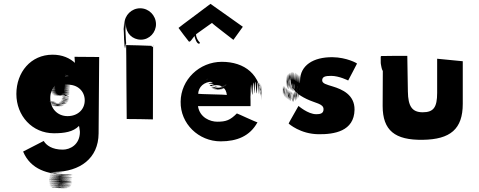

<svg xmlns="http://www.w3.org/2000/svg" viewBox="-20 -788 2489 997"><path d="M100 -1C140 95 233 116 313 118C444 120 232 122 312 124C443 126 232 127 312 130C443 132 231 135 311 137C442 139 231 140 311 142C442 144 230 145 310 147C441 149 231 149 311 151C442 153 230 155 311 155C442 155 231 159 311 159C442 159 231 165 311 165C442 165 230 168 310 170C441 172 229 173 308 175C439 177 225 179 304 181C434 183 221 185 301 185C432 186 219 185 298 186C428 186 216 188 295 188C425 188 212 188 291 188C422 188 209 189 288 189C418 189 206 188 285 188C415 188 203 188 282 188C412 188 200 188 279 188C409 188 196 188 275 188C405 188 193 187 272 187C402 187 190 187 269 187C400 187 187 186 266 185C396 184 183 184 262 183C393 182 181 180 260 179C390 177 178 177 258 176C389 175 176 174 256 173C387 172 176 170 256 169C387 168 175 168 255 166C386 165 175 162 255 162C386 162 174 158 254 158C385 158 174 155 254 153C385 151 173 151 253 149C384 148 173 146 253 145C384 144 173 143 253 141C385 139 173 138 254 136C386 134 174 133 255 131C387 129 175 129 256 127C388 125 176 124 257 122C389 121 177 118 258 118C389 118 180 114 260 114C392 114 180 112 261 110C393 109 182 107 263 105C395 103 491 35 492 -95C493 -96 494 -492 495 -492L367 -493C368 -493 368 -458 370 -458H373C343 -487 303 -504 253 -504C140 -504 65 -413 65 -300C65 -187 147 -96 260 -96C314 -96 360 -103 390 -134C392 -133 394 -105 395 -104C395 -36 343 -11 306 -11C250 -11 220 -34 207 -56ZM241 -279C241 -334 281 -372 331 -373C381 -373 282 -373 332 -373C382 -374 283 -376 333 -377C383 -378 283 -380 332 -380C382 -380 281 -381 331 -381C381 -381 281 -384 331 -384C381 -384 281 -388 331 -388C381 -388 281 -392 331 -392C381 -392 281 -396 331 -396C380 -396 279 -399 326 -399C373 -399 272 -399 322 -397C371 -396 271 -392 321 -392C371 -392 271 -390 321 -390C370 -390 270 -392 319 -392C367 -393 265 -394 314 -395C362 -397 259 -397 307 -398C354 -399 251 -400 300 -400H293C342 -400 240 -400 289 -400H284C331 -400 230 -400 279 -400C328 -400 226 -400 274 -399C321 -398 219 -397 267 -395C315 -393 214 -392 263 -389C312 -387 210 -385 260 -383C309 -381 209 -380 259 -378C308 -376 207 -375 257 -374C306 -372 206 -371 256 -370C305 -368 205 -366 255 -365C304 -363 204 -362 254 -360C303 -358 203 -357 253 -355C302 -353 202 -352 252 -350C301 -348 202 -347 252 -345C301 -343 202 -342 252 -340C302 -338 202 -337 252 -335C302 -333 203 -331 253 -330C303 -329 203 -326 253 -326C303 -326 204 -322 254 -322C304 -322 204 -320 254 -320C304 -320 204 -319 254 -319C304 -319 204 -317 255 -315C305 -313 206 -312 257 -310C307 -308 208 -307 260 -305C311 -303 212 -301 264 -300C315 -299 216 -298 268 -297C319 -296 221 -295 273 -294C324 -294 226 -293 278 -293C329 -293 230 -293 282 -293C333 -293 235 -293 286 -293C337 -293 238 -292 289 -292C340 -292 241 -292 292 -292C343 -292 245 -292 296 -292C347 -292 248 -292 300 -292C351 -292 252 -293 304 -293C355 -293 257 -294 309 -295C360 -296 262 -297 314 -298C365 -299 265 -301 317 -301C367 -301 267 -300 317 -300C366 -300 267 -296 317 -294C366 -292 266 -289 316 -289C366 -289 266 -286 316 -286C366 -286 265 -283 315 -283C364 -283 265 -278 315 -278C365 -278 264 -274 314 -274C363 -274 264 -272 314 -271C363 -270 263 -269 313 -268C362 -267 261 -266 311 -265C360 -264 260 -263 309 -262C358 -261 256 -260 305 -259C353 -258 251 -256 300 -255C348 -254 247 -253 296 -253C346 -253 242 -250 292 -250C340 -250 239 -248 288 -247C337 -246 236 -246 286 -246C335 -246 234 -246 283 -246C331 -246 230 -246 279 -246C327 -246 226 -246 275 -246C323 -246 222 -247 271 -247C320 -247 220 -247 269 -248C317 -249 216 -251 265 -252C313 -253 212 -254 261 -255C309 -256 208 -256 257 -257C306 -258 205 -259 254 -259C304 -259 202 -260 252 -260C300 -260 200 -261 249 -261C297 -261 196 -260 246 -259C295 -258 194 -256 245 -255C295 -254 196 -253 247 -253C297 -253 199 -252 249 -252C300 -252 202 -250 253 -249C304 -248 204 -248 255 -247C306 -246 208 -246 259 -245C310 -244 211 -242 263 -241C315 -239 217 -238 269 -238C320 -238 222 -237 274 -237C325 -237 226 -237 278 -237C329 -237 231 -237 283 -237C334 -237 235 -237 287 -237C339 -237 242 -240 294 -240C344 -240 247 -242 297 -242C348 -242 249 -244 301 -245C352 -246 253 -247 305 -248C356 -249 258 -250 310 -251C362 -253 264 -255 315 -256C366 -257 268 -258 319 -260C370 -262 270 -263 321 -264C371 -265 271 -266 322 -268C372 -269 273 -271 323 -272C373 -273 274 -275 324 -277C374 -279 274 -281 324 -281C374 -281 275 -285 325 -285C375 -285 275 -287 325 -288C375 -289 276 -292 326 -294C376 -296 276 -297 326 -299C376 -301 276 -302 326 -304C376 -306 277 -307 327 -308C377 -309 277 -311 327 -312C377 -314 277 -315 327 -317C377 -319 277 -322 327 -322C377 -322 277 -323 327 -323C377 -323 277 -327 328 -327C378 -327 279 -332 329 -332C379 -332 280 -336 330 -338C380 -340 280 -341 330 -343C380 -345 281 -346 331 -348C381 -350 420 -316 420 -267C420 -219 383 -185 331 -185C277 -185 241 -226 241 -279Z M624 -588C624 -543 624 -628 624 -583C624 -538 625 -623 625 -577C626 -531 625 -617 625 -572C625 -528 626 -613 626 -568C626 -523 626 -610 626 -565V-561C626 -517 626 -603 626 -559C626 -514 625 -600 625 -555V-553C625 -508 626 -594 627 -550C628 -506 629 -593 630 -549C631 -505 632 -593 633 -550C634 -507 634 -595 634 -553V-555C634 -512 635 -600 635 -557C635 -515 635 -603 635 -561V-565C635 -523 635 -611 635 -569C635 -527 634 -615 634 -573C634 -529 634 -622 634 -578C634 -536 633 -626 633 -584V-597C633 -597 633 -644 633 -603C633 -603 633 -651 633 -609C633 -567 632 -656 632 -614C632 -566 631 -684 631 -637C631 -596 632 -685 632 -644C632 -603 632 -692 632 -650C632 -608 633 -696 633 -654C633 -612 634 -701 634 -659C634 -615 668 -582 712 -582C756 -582 791 -620 790 -664C789 -708 753 -745 708 -745C663 -745 627 -709 626 -665C625 -621 625 -706 625 -661V-660C625 -616 624 -701 624 -656C624 -610 623 -696 623 -651C623 -606 623 -691 623 -645C623 -599 622 -683 622 -637C622 -591 623 -676 623 -628C623 -580 623 -665 623 -619C623 -574 623 -658 623 -613C623 -568 624 -654 624 -608C624 -563 624 -648 624 -602ZM772 -545C774 -545 776 -548 776 -550C776 -551 776 -552 775 -553L774 -168C773 -169 639 -170 638 -170C637 -170 636 -555 635 -554C635 -554 767 -551 767 -550C767 -547 769 -545 772 -545Z M970 -590C970 -590 1083 -671 1081 -669C1079 -667 1193 -581 1192 -581L1241 -649C1240 -649 1073 -769 1073 -768C1073 -767 906 -644 907 -643C907 -642 960 -572 961 -572C966 -570 970 -576 973 -579C979 -586 982 -592 990 -601C992 -590 1001 -561 1013 -561C1016 -561 1020 -565 1017 -568C1008 -577 998 -593 998 -610C998 -612 997 -613 996 -614C988 -619 972 -594 970 -590ZM1281 -237V-259C1280 -397 1279 -259 1279 -268C1279 -406 1279 -270 1279 -278C1279 -416 1281 -279 1282 -287C1283 -425 1286 -288 1291 -297C1296 -436 1299 -298 1302 -304C1305 -440 1309 -299 1314 -303C1319 -437 1323 -296 1325 -300C1327 -434 1329 -292 1331 -295C1333 -427 1334 -284 1335 -288C1336 -421 1337 -278 1337 -282C1337 -415 1338 -273 1338 -275C1338 -407 1338 -267 1338 -267C1338 -402 1249 -467 1132 -467C1015 -467 919 -374 918 -260C916 -146 1011 -54 1126 -54C1210 -54 1278 -81 1317 -153C1312 -152 1213 -199 1210 -199C1175 -164 1154 -156 1108 -156C1072 -156 1017 -177 1008 -237ZM1009 -301C1011 -336 1038 -364 1084 -364C1132 -364 1053 -363 1102 -363C1144 -363 1063 -363 1111 -363C1153 -363 1071 -364 1122 -365C1166 -366 1084 -366 1132 -367C1173 -368 1092 -369 1140 -372C1182 -375 1098 -377 1144 -380C1183 -382 1099 -383 1145 -385C1184 -387 1099 -389 1144 -393C1183 -397 1098 -400 1143 -402C1182 -404 1096 -405 1141 -408C1179 -411 1092 -414 1135 -418C1171 -422 1084 -424 1127 -426C1163 -428 1073 -429 1113 -430C1146 -431 1097 -430 1097 -430C1132 -429 1042 -427 1082 -422C1115 -417 1027 -412 1071 -408C1109 -404 1023 -401 1068 -397C1107 -393 1022 -390 1068 -386C1107 -382 1022 -375 1069 -375C1106 -375 1020 -378 1064 -378C1103 -378 1015 -378 1061 -378C1098 -378 1013 -377 1057 -376C1095 -375 1010 -374 1056 -373C1095 -373 1010 -372 1057 -372C1096 -372 1014 -370 1060 -370C1099 -370 1015 -369 1061 -369C1102 -368 1019 -368 1066 -367C1106 -367 1023 -365 1071 -365C1111 -365 1026 -365 1072 -365C1111 -364 1027 -363 1073 -363C1113 -359 1030 -356 1078 -353C1119 -350 1036 -345 1085 -340C1127 -335 1046 -332 1093 -330C1134 -328 1050 -327 1098 -326C1139 -325 1056 -323 1104 -323C1145 -323 1062 -323 1110 -323H1116C1157 -323 1074 -323 1121 -323C1162 -323 1078 -324 1125 -324C1165 -324 1082 -325 1129 -325C1170 -325 1086 -326 1133 -326C1174 -326 1091 -327 1138 -327C1179 -328 1096 -329 1144 -331C1185 -333 1102 -338 1149 -338C1188 -338 1105 -341 1151 -341C1191 -341 1106 -343 1152 -344C1191 -345 1105 -346 1150 -347C1188 -348 1102 -348 1147 -348C1185 -348 1099 -346 1144 -346C1183 -346 1096 -343 1142 -343C1180 -343 1094 -339 1138 -338C1175 -337 1089 -336 1134 -336C1172 -336 1086 -335 1131 -335C1169 -335 1082 -334 1127 -334C1165 -334 1079 -333 1123 -333C1161 -333 1075 -332 1119 -332C1157 -332 1071 -332 1115 -332H1111C1148 -332 1062 -332 1106 -332C1144 -332 1057 -332 1102 -333C1140 -334 1054 -335 1099 -336C1137 -337 1050 -340 1093 -345C1129 -350 1154 -332 1158 -295C1157 -297 1010 -299 1009 -301Z M1707 -491C1606 -492 1539 -448 1538 -370C1537 -313 1535 -451 1535 -372C1535 -314 1533 -451 1533 -372C1533 -314 1532 -451 1531 -373C1530 -316 1528 -454 1526 -376C1524 -319 1523 -457 1522 -379C1521 -322 1519 -460 1517 -382C1515 -326 1513 -463 1511 -386C1508 -330 1507 -466 1505 -388C1503 -331 1502 -468 1500 -389C1498 -331 1497 -468 1495 -389C1493 -331 1492 -467 1490 -387C1488 -329 1486 -464 1485 -385C1484 -327 1483 -462 1481 -383C1479 -324 1478 -460 1476 -380C1474 -321 1473 -456 1471 -375C1469 -315 1467 -449 1467 -368C1467 -308 1467 -443 1467 -362C1467 -302 1467 -437 1468 -356C1469 -296 1469 -431 1470 -350C1471 -290 1473 -424 1474 -344C1475 -285 1477 -420 1479 -340C1481 -281 1484 -417 1486 -337C1488 -279 1489 -414 1491 -335C1493 -277 1495 -412 1496 -333C1497 -275 1498 -410 1500 -331C1502 -273 1504 -408 1505 -329C1506 -271 1509 -407 1509 -327C1509 -269 1512 -404 1512 -325C1512 -267 1516 -401 1516 -322C1516 -263 1519 -399 1521 -319C1522 -260 1523 -396 1525 -316C1526 -258 1527 -393 1527 -314C1527 -256 1527 -392 1527 -312C1527 -253 1526 -388 1526 -309C1526 -250 1525 -386 1524 -305C1523 -246 1522 -381 1520 -300C1518 -240 1517 -375 1516 -295C1515 -236 1514 -372 1513 -292C1512 -233 1511 -369 1510 -289C1509 -230 1508 -365 1506 -285C1505 -226 1504 -362 1503 -283C1502 -225 1502 -362 1500 -284C1498 -227 1495 -365 1493 -287C1491 -230 1489 -368 1487 -290C1485 -233 1484 -371 1482 -293C1480 -236 1478 -375 1477 -297C1476 -240 1475 -378 1473 -300C1472 -243 1470 -381 1469 -304C1468 -248 1466 -385 1464 -307C1463 -250 1462 -389 1461 -311C1460 -254 1459 -391 1459 -313C1459 -255 1457 -394 1457 -315C1457 -258 1456 -395 1455 -317C1454 -260 1452 -396 1451 -317C1450 -259 1449 -394 1449 -314C1449 -255 1450 -391 1450 -311C1450 -253 1451 -388 1451 -309C1451 -250 1453 -384 1455 -304C1456 -245 1457 -381 1459 -301C1460 -242 1461 -377 1463 -297C1465 -238 1466 -373 1467 -293C1469 -234 1470 -369 1472 -289C1474 -230 1475 -366 1477 -286C1479 -227 1481 -362 1483 -282C1485 -223 1487 -359 1489 -279C1491 -220 1494 -356 1496 -276C1499 -217 1501 -353 1504 -274C1507 -216 1509 -354 1512 -278C1514 -222 1516 -361 1517 -283C1518 -226 1519 -364 1520 -286C1521 -229 1522 -367 1523 -289C1524 -232 1525 -371 1527 -294C1529 -239 1531 -378 1532 -301C1533 -245 1533 -383 1534 -305C1535 -249 1536 -388 1536 -311C1537 -256 1536 -395 1535 -318C1534 -262 1533 -400 1530 -323C1528 -266 1526 -404 1526 -326C1526 -268 1522 -408 1522 -329C1522 -272 1519 -410 1518 -332C1517 -275 1516 -413 1514 -335C1512 -278 1511 -416 1509 -338C1507 -281 1506 -418 1504 -340C1502 -283 1501 -420 1499 -342C1497 -285 1496 -421 1494 -343C1492 -286 1491 -423 1489 -345C1487 -288 1486 -426 1484 -348C1482 -291 1482 -428 1481 -350C1480 -293 1480 -431 1479 -354C1478 -298 1477 -436 1477 -359C1476 -303 1476 -440 1476 -363V-366C1476 -309 1477 -448 1478 -370C1479 -314 1480 -451 1481 -373C1482 -316 1484 -453 1485 -375C1487 -318 1488 -455 1489 -377C1490 -320 1531 -294 1572 -274C1617 -252 1659 -250 1660 -222C1661 -197 1640 -195 1622 -195C1579 -195 1530 -238 1530 -238C1531 -238 1477 -147 1479 -146C1481 -145 1539 -92 1634 -91C1715 -90 1819 -106 1821 -218C1822 -296 1757 -324 1708 -339C1676 -349 1651 -354 1653 -373C1655 -390 1669 -394 1700 -394C1741 -394 1788 -370 1788 -370C1789 -370 1833 -457 1834 -458C1835 -459 1781 -490 1707 -491Z M2027 -405H2020C2008 -405 1997 -409 1989 -413C1974 -420 1972 -432 1968 -449C1968 -449 1967 -236 1967 -238C1967 -110 2031 -60 2175 -62C2319 -64 2383 -118 2383 -249V-470L2250 -483V-306C2250 -230 2231 -205 2175 -205C2120 -205 2099 -236 2098 -313C2097 -314 2096 -498 2095 -498C2094 -498 1960 -498 1959 -497C1956 -495 1957 -487 1957 -483V-470V-464C1957 -454 1960 -446 1961 -438C1966 -410 1987 -396 2020 -396H2028C2063 -400 2075 -420 2078 -457V-461C2078 -462 2079 -464 2079 -465V-483V-490C2079 -492 2080 -493 2079 -495C2072 -504 2070 -489 2070 -483V-465C2070 -464 2069 -463 2069 -462V-457C2069 -424 2054 -410 2027 -405Z"/></svg>

Font: Hussar Wojna
Style: 3
Weight: 400
Designer: Robert Jablonski
Foundry: Cannot Into Space Fonts
Version: Version 1.01